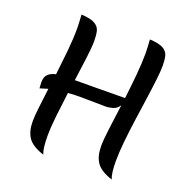

<svg xmlns="http://www.w3.org/2000/svg" viewBox="-144 -938 1079 1105"><g transform="rotate(20 395.5 -385.5)"><path d="M290 -684Q290 -647 281.5 -580Q273 -513 262 -434Q310 -434 392.5 -434.5Q475 -435 569 -436Q578 -510 585 -584Q592 -658 592 -720Q592 -741 590.5 -762Q589 -783 588 -802Q646 -799 671.5 -784Q697 -769 703 -744Q709 -719 709 -684Q709 -652 702.5 -596Q696 -540 686 -471Q676 -402 666 -330Q656 -258 649.5 -192.5Q643 -127 643 -78Q643 -2 657 31Q586 8 560 -29.5Q534 -67 534 -129Q534 -168 543 -238Q552 -308 563 -390Q548 -366 524.5 -359Q501 -352 479 -352Q444 -352 407 -353Q370 -354 333 -354Q312 -354 291.5 -353.5Q271 -353 250 -351Q240 -275 232 -202.5Q224 -130 224 -78Q224 -2 238 31Q167 8 141 -29.5Q115 -67 115 -129Q115 -161 121.5 -215Q128 -269 136 -335Q111 -328 87 -320Q87 -327 86 -338Q85 -349 85 -357Q85 -391 102.5 -407Q120 -423 149 -429Q158 -504 165.5 -580Q173 -656 173 -720Q173 -741 171.5 -762Q170 -783 169 -802Q226 -799 252 -784Q278 -769 284 -744Q290 -719 290 -684Z"/></g></svg>

Font: Merienda Medium
Style: Regular
Weight: 500
Designer: Eduardo Rodriguez Tunni
Foundry: Eduardo Rodriguez Tunni
Version: Version 2.001; ttfautohint (v1.8.4.7-5d5b)